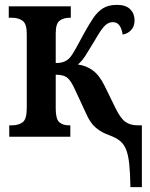

<svg xmlns="http://www.w3.org/2000/svg" viewBox="-20 -562 617 789"><path d="M516 207Q515 148 511 111Q507 74 498 52Q489 30 473 17Q457 4 430 -6Q398 -17 374.5 -36.5Q351 -56 334 -95L289 -192Q271 -232 255.5 -243.5Q240 -255 209 -255V-116Q209 -73 223.5 -60Q238 -47 263 -47H269V0H18V-47H29Q56 -47 73 -59.5Q90 -72 90 -118V-423Q90 -464 73 -476.5Q56 -489 30 -489H16V-536H271V-489H266Q241 -489 225 -477Q209 -465 209 -425V-303Q230 -303 243.5 -308.5Q257 -314 267 -325Q278 -338 292 -363.5Q306 -389 327 -428Q346 -462 363 -487.5Q380 -513 402.5 -527.5Q425 -542 461 -542Q497 -542 515 -524Q533 -506 533 -479Q533 -453 518.5 -438Q504 -423 484 -420Q481 -442 471.5 -456.5Q462 -471 443 -471Q424 -471 408 -453.5Q392 -436 369 -395Q346 -357 331.5 -334Q317 -311 300 -297Q332 -293 359.5 -274Q387 -255 409 -211L455 -117Q475 -76 495 -61.5Q515 -47 546 -47H563V207Z"/></svg>

Font: Noto Serif Condensed SemiBold
Style: Regular
Weight: 600
Width: 3
Designer: Monotype Design Team
Foundry: Monotype Imaging Inc.
Version: Version 2.013